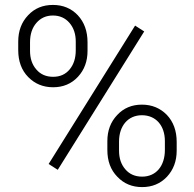

<svg xmlns="http://www.w3.org/2000/svg" viewBox="-20 -741 779 771"><path d="M53.2 -540C53.2 -495.1 66.4 -459 93.3 -431.6C120.1 -404.3 153.3 -390.6 193.4 -390.6C233.9 -390.6 267.1 -404.8 293 -432.6C318.8 -460.4 331.5 -495.1 331.5 -536.6V-571.3C331.5 -615.7 318.4 -651.9 292.5 -679.7C266.1 -707.5 232.9 -721.2 192.4 -721.2C151.9 -721.2 118.7 -707.5 92.8 -679.7C66.4 -651.9 53.2 -616.7 53.2 -574.2ZM100.6 -571.3C100.6 -604 109.4 -629.9 126.5 -649.4C143.6 -668.9 165.5 -678.7 192.4 -678.7C219.7 -678.7 241.7 -668.9 258.8 -649.4C275.9 -629.4 284.2 -604.5 284.2 -574.2V-538.6C284.2 -507.3 275.9 -481.9 259.8 -462.4C243.2 -442.4 221.2 -432.6 193.4 -432.6C165 -432.6 142.6 -442.4 126 -461.9C108.9 -481.4 100.6 -506.3 100.6 -536.6ZM411.1 -138.7C411.1 -94.2 424.3 -58.6 451.2 -31.2C477.5 -3.4 510.7 10.3 550.8 10.3C590.8 10.3 624 -3.4 650.4 -31.2C676.3 -59.1 689.5 -93.8 689.5 -136.2V-170.9C689.5 -215.8 676.3 -252 649.9 -279.8C623 -307.1 589.8 -320.8 549.8 -320.8C509.8 -320.8 476.6 -307.1 450.7 -279.3C424.3 -251.5 411.1 -216.8 411.1 -174.3ZM458 -172.4C458 -236.8 495.1 -278.3 549.8 -278.3C606 -278.3 642.1 -236.8 642.1 -174.3V-138.7C642.1 -74.7 606.9 -31.7 550.8 -31.7C522.5 -31.7 500 -41.5 483.4 -61C466.3 -80.6 458 -105.5 458 -136.2ZM559.1 -614.7 522.5 -638.2 175.3 -82.5 211.9 -59.1Z"/></svg>

Font: Shabnam Thin
Style: Regular
Weight: 100
Foundry: DejaVu fonts team - Redesigned by Saber Rastikerdar - Based on Vazir font
Version: Version 5.0.1